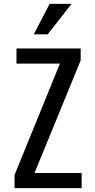

<svg xmlns="http://www.w3.org/2000/svg" viewBox="-20 -970 492 990"><path d="M55 0V-68L300 -669L319 -642H65V-720H396V-659L147 -51L129 -78H401V0ZM226 -793H154L236 -950H349Z"/></svg>

Font: Instrument Sans Condensed Medium
Style: Regular
Weight: 500
Width: 3
Designer: Rodrigo Fuenzalida
Foundry: fragTYPE
Version: Version 1.000;gftools[0.9.28]